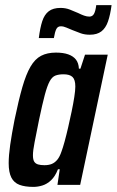

<svg xmlns="http://www.w3.org/2000/svg" viewBox="-20 -724 457 752"><path d="M111 8Q78 8 56.5 0Q35 -8 24.5 -28.5Q14 -49 14 -85Q14 -115 20 -157Q26 -199 37 -255Q53 -332 67.5 -382.5Q82 -433 99.5 -463Q117 -493 141 -505.5Q165 -518 199 -518Q228 -518 247.5 -511Q267 -504 277.5 -490.5Q288 -477 289 -455H295L313 -510H402L294 0H205L214 -61H207Q196 -33 180 -18Q164 -3 146 2.5Q128 8 111 8ZM154 -77Q171 -77 183 -82Q195 -87 204.5 -98.5Q214 -110 221 -131Q226 -144 233 -169.5Q240 -195 247 -225.5Q254 -256 260.5 -287Q267 -318 271 -344Q275 -370 275 -385Q275 -412 264 -422.5Q253 -433 229 -433Q210 -433 197 -428Q184 -423 174.5 -405.5Q165 -388 155.5 -352.5Q146 -317 133 -255Q122 -200 115.5 -167Q109 -134 109 -116Q109 -99 114 -91Q119 -83 129 -80Q139 -77 154 -77ZM132 -575Q137 -615 145.5 -641Q154 -667 171 -680Q188 -693 217 -693Q237 -693 253.5 -686.5Q270 -680 286 -673Q298 -667 309 -663Q320 -659 330 -659Q342 -659 348 -669.5Q354 -680 357 -704H417Q412 -666 403 -640Q394 -614 377 -601Q360 -588 332 -588Q312 -588 296.5 -593.5Q281 -599 264 -606Q251 -611 240 -616Q229 -621 218 -621Q206 -621 200.5 -610Q195 -599 191 -575Z"/></svg>

Font: Saira ExtraCondensed SemiBold
Style: Italic
Weight: 600
Width: 2
Italic angle: -12°
Designer: Hector Gatti with collaboration of the Omnibus-Type team
Foundry: Omnibus-Type
Version: Version 1.101